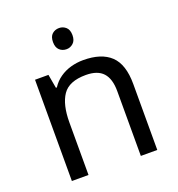

<svg xmlns="http://www.w3.org/2000/svg" viewBox="-133 -846 884 955"><g transform="rotate(-20 309.0 -368.5)"><path d="M285 -737Q305 -737 320.5 -723.5Q336 -710 336 -681Q336 -653 320.5 -639Q305 -625 285 -625Q263 -625 248 -639Q233 -653 233 -681Q233 -710 248 -723.5Q263 -737 285 -737ZM343 -546Q439 -546 488 -499.5Q537 -453 537 -349V0H450V-343Q450 -408 421 -440Q392 -472 330 -472Q241 -472 207 -422Q173 -372 173 -278V0H85V-536H156L169 -463H174Q192 -491 218.5 -509.5Q245 -528 277 -537Q309 -546 343 -546Z"/></g></svg>

Font: oriya115
Style: Regular
Weight: 400
Designer: Amélie Bonet and Sol Matas
Foundry: Google LLC
Version: Version 2.003